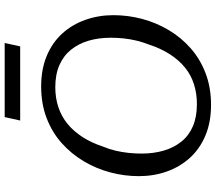

<svg xmlns="http://www.w3.org/2000/svg" viewBox="-72 -856 945 842"><g transform="rotate(-90 401.0 -435.5)"><path d="M362 17Q286 17 227.5 -7.5Q169 -32 129.5 -75.5Q90 -119 69.5 -176.5Q49 -234 49 -300Q49 -363 65.5 -425Q82 -487 114.5 -541.5Q147 -596 194 -638Q241 -680 303.5 -704Q366 -728 442 -728Q518 -728 576.5 -703.5Q635 -679 674.5 -635.5Q714 -592 734.5 -534Q755 -476 755 -411Q755 -347 738.5 -285Q722 -223 689.5 -168.5Q657 -114 610 -72.5Q563 -31 500.5 -7Q438 17 362 17ZM439 -666Q392 -666 351.5 -652.5Q311 -639 278.5 -612.5Q246 -586 220.5 -546.5Q195 -507 178 -455Q167 -429 160.5 -401Q154 -373 151 -344.5Q148 -316 148 -288Q148 -235 161 -190.5Q174 -146 200.5 -113Q227 -80 268 -62.5Q309 -45 365 -45Q412 -45 452.5 -58Q493 -71 525.5 -97.5Q558 -124 583.5 -163.5Q609 -203 626 -255Q637 -283 643.5 -310.5Q650 -338 653 -366Q656 -394 656 -422Q656 -476 643 -520Q630 -564 603.5 -597Q577 -630 536 -648Q495 -666 439 -666ZM308 -888H633L618 -820H293Z"/></g></svg>

Font: Roboto Serif
Style: Italic
Weight: 400
Italic angle: -10°
Designer: Greg Gazdowicz
Foundry: Commercial Type
Version: Version 1.008